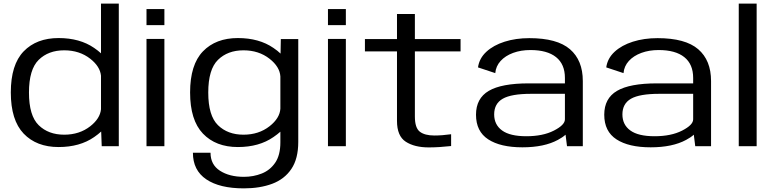

<svg xmlns="http://www.w3.org/2000/svg" viewBox="-20 -805 4271 1057"><path d="M540 0 537 -81Q521 -66 498.5 -50.5Q419.5 4.5 302.5 4.5Q181 4.5 110.2 -69.5Q39.5 -143.5 39.5 -296Q39.5 -449 110.2 -522.2Q181 -595.5 302.5 -595.5Q419.5 -595.5 498.5 -541Q520.5 -526 536 -511.5V-785H634V0ZM536 -203.5V-388Q531 -439 477 -481.5Q417.5 -528 333.5 -528Q246.5 -528 193 -475.5Q139.5 -423 139.5 -295.5Q139.5 -168 193 -115.8Q246.5 -63.5 333.5 -63.5Q417.5 -63.5 477 -110Q531 -152.5 536 -203.5Z M786.5 0V-590.5H885V0ZM786.5 -755H885V-666.5H786.5Z M1322.5 232Q1189 232 1115.5 182.2Q1042 132.5 1042 36H1139Q1139 101.5 1191 135Q1243 168.5 1322.5 168.5Q1375.5 168.5 1421.2 150.2Q1467 132 1495.2 90.5Q1523.5 49 1523.5 -21.5V-80Q1507.5 -65.5 1485.5 -50.5Q1406.5 4.5 1289.5 4.5Q1168 4.5 1097.2 -69.5Q1026.5 -143.5 1026.5 -296Q1026.5 -449 1097.2 -522.2Q1168 -595.5 1289.5 -595.5Q1406.5 -595.5 1485.5 -541Q1508.5 -525.5 1524.5 -510L1526 -590H1622V-23.5Q1622 69 1584 125.2Q1546 181.5 1478.5 206.8Q1411 232 1322.5 232ZM1523.5 -384.5Q1520 -437.5 1464 -481.5Q1404.5 -528 1320.5 -528Q1233.5 -528 1180 -475.5Q1126.5 -423 1126.5 -295.5Q1126.5 -168 1180 -115.8Q1233.5 -63.5 1320.5 -63.5Q1404.5 -63.5 1464 -110Q1520 -154 1523.5 -206.5Z M1785.5 0V-590.5H1884V0ZM1785.5 -755H1884V-666.5H1785.5Z M2340.5 6.5Q2262 6.5 2213.8 -24.8Q2165.5 -56 2165.5 -139.5V-522H1989V-590H2165.5V-728H2264V-590H2515.5V-522H2264V-163.5Q2264 -101 2291.2 -80Q2318.5 -59 2371 -59Q2413.5 -59 2463.5 -66V-1Q2396 6.5 2340.5 6.5Z M3101.5 0 3093.5 -63.5Q3077 -48.5 3051.5 -35Q2976 6 2856 6Q2735 6 2667.8 -37.8Q2600.5 -81.5 2600.5 -173.5Q2600.5 -263.5 2670.8 -304.8Q2741 -346 2890.5 -346H3090V-376Q3090 -451.5 3041.2 -490.5Q2992.5 -529.5 2900 -529.5Q2847.5 -529.5 2804.8 -513.8Q2762 -498 2736 -469.5Q2710 -441 2706.5 -402.5L2611.5 -434Q2618.5 -484 2657.5 -520Q2696.5 -556 2758 -575.5Q2819.5 -595 2894 -595Q3047 -595 3117.8 -534Q3188.5 -473 3188.5 -359V0ZM3090 -148V-288.5H2903Q2795 -288.5 2747.8 -261.5Q2700.5 -234.5 2700.5 -175Q2700.5 -118.5 2744 -86.8Q2787.5 -55 2877.5 -55Q2968.5 -55 3029.2 -86Q3090 -117 3090 -148Z M3807.5 0 3799.5 -63.5Q3783 -48.5 3757.5 -35Q3682 6 3562 6Q3441 6 3373.8 -37.8Q3306.5 -81.5 3306.5 -173.5Q3306.5 -263.5 3376.8 -304.8Q3447 -346 3596.5 -346H3796V-376Q3796 -451.5 3747.2 -490.5Q3698.5 -529.5 3606 -529.5Q3553.5 -529.5 3510.8 -513.8Q3468 -498 3442 -469.5Q3416 -441 3412.5 -402.5L3317.5 -434Q3324.5 -484 3363.5 -520Q3402.5 -556 3464 -575.5Q3525.5 -595 3600 -595Q3753 -595 3823.8 -534Q3894.5 -473 3894.5 -359V0ZM3796 -148V-288.5H3609Q3501 -288.5 3453.8 -261.5Q3406.5 -234.5 3406.5 -175Q3406.5 -118.5 3450 -86.8Q3493.5 -55 3583.5 -55Q3674.5 -55 3735.2 -86Q3796 -117 3796 -148Z M4047 0V-785H4145.5V0Z"/></svg>

Font: Anybody ExtraExpanded
Style: Regular
Weight: 400
Width: 8
Designer: Tyler Finck
Foundry: Etcetera Type Company
Version: Version 1.010; ttfautohint (v1.8.3) -l 8 -r 50 -G 200 -x 14 